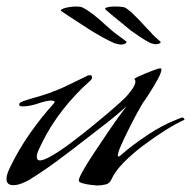

<svg xmlns="http://www.w3.org/2000/svg" viewBox="-21 -568 587 590"><path d="M278 2Q275 2 261 0.5Q247 -1 234 -4.5Q221 -8 221 -13Q221 -20 233.5 -42.5Q246 -65 266 -95Q286 -125 306.5 -155.5Q327 -186 344 -209.5Q361 -233 368 -242Q339 -215 306.5 -190Q274 -165 242 -140Q201 -108 158 -76Q115 -44 70 -16Q60 -10 46 -4.5Q32 1 20 1Q-1 1 -1 -18Q-1 -27 2.5 -36.5Q6 -46 10 -54Q36 -108 71 -158Q106 -208 146 -252Q146 -253 146.5 -253.5Q147 -254 147 -255Q147 -257 143 -258Q139 -259 137 -259Q122 -259 96 -250Q70 -241 47 -241Q45 -241 41.5 -242Q38 -243 38 -247Q38 -251 42.5 -253.5Q47 -256 50 -257Q70 -264 90.5 -269.5Q111 -275 130 -282Q161 -293 189.5 -307Q218 -321 247 -335Q251 -337 255 -337Q262 -337 262 -331Q262 -327 259.5 -323.5Q257 -320 254 -318Q210 -279 172 -230.5Q134 -182 108 -129Q104 -121 98 -108Q92 -95 92 -85Q92 -75 102 -75Q114 -75 141 -91Q168 -107 201 -132Q234 -157 267 -184Q300 -211 326.5 -234Q353 -257 364 -268Q372 -276 383.5 -291.5Q395 -307 395 -317Q395 -322 393.5 -323Q392 -324 392 -325Q392 -327 402.5 -332Q413 -337 427.5 -343Q442 -349 454.5 -353.5Q467 -358 471 -358Q475 -358 475 -354Q475 -345 463.5 -324Q452 -303 438.5 -282Q425 -261 419 -253Q413 -244 400.5 -221Q388 -198 374.5 -171Q361 -144 351 -121.5Q341 -99 341 -90Q341 -87 343 -87Q345 -87 347 -88.5Q349 -90 350 -91Q384 -121 430.5 -152Q477 -183 518 -199Q520 -200 529 -203.5Q538 -207 539 -207Q544 -207 546 -200Q521 -189 487.5 -168Q454 -147 420 -121.5Q386 -96 359 -68.5Q332 -41 321 -16Q316 -4 303 -1Q290 2 278 2ZM352 -431Q347 -431 341.5 -432.5Q336 -434 331 -435Q313 -443 294 -453.5Q275 -464 262 -472Q238 -488 213.5 -503.5Q189 -519 166 -535Q166 -539 169 -539Q174 -543 185 -545Q196 -547 207 -548Q215 -548 222.5 -547.5Q230 -547 234 -544Q247 -538 265 -524Q282 -511 297 -497Q312 -483 329 -469L368 -440Q368 -436 362.5 -433.5Q357 -431 352 -431ZM456 -432Q452 -433 447 -434Q442 -435 437 -438Q422 -446 406.5 -456.5Q391 -467 380 -475Q361 -491 340.5 -507.5Q320 -524 302 -540Q302 -544 305 -544Q313 -548 334 -548Q343 -548 352 -547Q361 -546 365 -544Q371 -539 377.5 -534.5Q384 -530 390 -523Q404 -510 416.5 -496Q429 -482 442 -469Q447 -462 457 -453.5Q467 -445 473 -439Q472 -435 466.5 -433.5Q461 -432 456 -432Z"/></svg>

Font: My Soul
Style: Regular
Weight: 400
Designer: Robert E. Leuschke
Foundry: Robert E. Leuschke
Version: Version 1.010; ttfautohint (v1.8.4.7-5d5b)